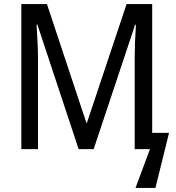

<svg xmlns="http://www.w3.org/2000/svg" viewBox="-20 -734 867 945"><path d="M441 0 645 -612H649Q643 -520 643 -452V0H718L647 191H745L812 -80H729V-714H603L408 -130H405L211 -714H85V0H167V-450Q167 -477 165 -522.5Q163 -568 160 -613H164L367 0Z"/></svg>

Font: Noto Sans UI SemiCondensed
Style: Regular
Weight: 400
Width: 4
Designer: Monotype Design Team
Foundry: Monotype Imaging Inc.
Version: 1.001